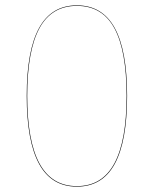

<svg xmlns="http://www.w3.org/2000/svg" viewBox="-20 -690 576 719"><path d="M456 -331Q456 -161 409.5 -76Q363 9 268 9Q173 9 126.5 -76Q80 -161 80 -331Q80 -501 126.5 -585.5Q173 -670 268 -670Q363 -670 409.5 -585.5Q456 -501 456 -331ZM82 -331Q82 -162 128 -77.5Q174 7 268 7Q362 7 408 -77.5Q454 -162 454 -331Q454 -500 408.5 -584Q363 -668 268 -668Q173 -668 127.5 -584Q82 -500 82 -331Z"/></svg>

Font: FiraGO Two
Style: Regular
Weight: 100
Designer: bBox Type
Foundry: bBox Type GmbH
Version: Version 1.001